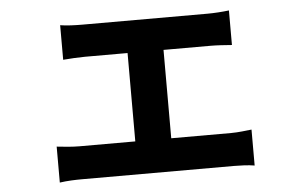

<svg xmlns="http://www.w3.org/2000/svg" viewBox="-45 -606 1089 697"><g transform="rotate(-5 500.0 -257.5)"><path d="M563 -98V-420H734C757 -420 787 -418 812 -416V-542C788 -539 758 -537 734 -537H276C254 -537 219 -538 197 -542V-416C219 -418 255 -420 276 -420H432V-98H228C203 -98 172 -101 146 -104V27C173 23 204 22 228 22H781C798 22 835 23 856 27V-104C836 -102 808 -98 781 -98Z"/></g></svg>

Font: Noto Sans Japanese Bold
Style: Bold
Weight: 700
Designer: Ryoko NISHIZUKA (kana & ideographs); Paul D. Hunt (Latin, Greek & Cyrillic); Wenlong ZHANG (bopomofo); Sandoll Communica
Foundry: Adobe Systems Incorporated
Version: Version 1.000;PS 1;hotconv 1.0.78;makeotf.lib2.5.61930